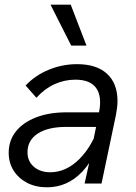

<svg xmlns="http://www.w3.org/2000/svg" viewBox="-20 -781 578 817"><path d="M340 0 362 -99 363 -114 401 -301Q415 -370 389.5 -406Q364 -442 301 -442Q254 -442 211.5 -422.5Q169 -403 135 -365L89 -417Q129 -460 187 -484Q245 -508 308 -508Q391 -508 435.5 -467Q480 -426 480 -351Q480 -338 478 -321.5Q476 -305 473 -290L412 0ZM263 -303H415L399 -241H262Q184 -241 140.5 -212.5Q97 -184 97 -133Q97 -95 124 -71.5Q151 -48 194 -48Q261 -48 317.5 -104Q374 -160 406 -259L424 -242Q393 -117 330 -50.5Q267 16 180 16Q132 16 95.5 -3Q59 -22 38 -55Q17 -88 17 -131Q17 -183 47.5 -221.5Q78 -260 133.5 -281.5Q189 -303 263 -303ZM283 -587 195 -761H281L348 -587Z"/></svg>

Font: Wix Madefor Text
Style: Italic
Weight: 400
Italic angle: -12°
Designer: Dalton Maag Ltd
Foundry: Dalton Maag Ltd
Version: Version 3.100